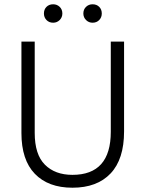

<svg xmlns="http://www.w3.org/2000/svg" viewBox="-20 -868 679 896"><path d="M185 -805C185 -793 189 -782.8 197 -774.5C205 -766.2 215.3 -762 228 -762C240 -762 250.2 -766.2 258.5 -774.5C266.8 -782.8 271 -793 271 -805C271 -817.7 266.8 -828 258.5 -836C250.2 -844 240 -848 228 -848C215.3 -848 205 -844 197 -836C189 -828 185 -817.7 185 -805ZM369 -805C369 -793 373.2 -782.8 381.5 -774.5C389.8 -766.2 400 -762 412 -762C424.7 -762 435 -766.2 443 -774.5C451 -782.8 455 -793 455 -805C455 -817.7 451 -828 443 -836C435 -844 424.7 -848 412 -848C400 -848 389.8 -844 381.5 -836C373.2 -828 369 -817.7 369 -805ZM497 -253C497 -119 437.3 -52 318 -52C264 -52 221.2 -67.8 189.5 -99.5C157.8 -131.2 142 -180.7 142 -248V-674H80V-247C80 -163.7 100.8 -100.3 142.5 -57C184.2 -13.7 242.7 8 318 8C394.7 8 454 -14.2 496 -58.5C538 -102.8 559 -168.3 559 -255V-674H497Z"/></svg>

Font: Hind Light
Style: Regular
Weight: 300
Designer: Manushi Parikh, Satya Rajpurohit
Foundry: Indian Type Foundry
Version: Version 1.201;PS 1.0;hotconv 1.0.78;makeotf.lib2.5.61930; tt